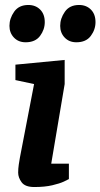

<svg xmlns="http://www.w3.org/2000/svg" viewBox="-20 -746 404 772"><path d="M118 6Q81 6 67 -13Q53 -32 53 -52Q53 -67 55.5 -84.5Q58 -102 60 -112L117 -408L42 -424V-486L240 -505V-408L186 -88H257V-26Q254 -24 237 -16Q220 -8 190 -1Q160 6 118 6ZM287 -576Q258 -576 240 -595Q222 -614 222 -642Q222 -672 241 -699Q260 -726 298 -726Q327 -726 345.5 -707.5Q364 -689 364 -657Q364 -627 345 -601.5Q326 -576 287 -576ZM83 -576Q54 -576 36 -595Q18 -614 18 -642Q18 -672 37 -699Q56 -726 94 -726Q123 -726 141.5 -707.5Q160 -689 160 -657Q160 -627 141 -601.5Q122 -576 83 -576Z"/></svg>

Font: Faustina Light
Style: Bold Italic
Weight: 700
Italic angle: -8°
Version: Version 1.200